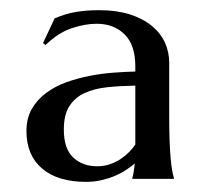

<svg xmlns="http://www.w3.org/2000/svg" viewBox="-20 -732 411 379"><path d="M32.2 -473.1Q32.2 -498.5 42.7 -516.8Q53.2 -535.2 70.8 -548.3Q88.4 -561.5 110.8 -569.6Q133.3 -577.6 157.2 -582.3Q181.2 -586.9 204.3 -588.6Q227.5 -590.3 247.1 -590.8V-601.1Q247.1 -643.6 225.8 -664.3Q204.6 -685.1 170.9 -685.1Q147.9 -685.1 121.6 -676.3Q95.2 -667.5 69.8 -643.1L64.9 -647L87.9 -695.8Q109.9 -705.1 130.4 -708.5Q150.9 -711.9 175.8 -711.9Q209.5 -711.9 235.4 -703.9Q261.2 -695.8 278.8 -681.6Q296.4 -667.5 305.2 -648.7Q314 -629.9 314 -607.9V-503.9Q314 -476.6 314.7 -456.3Q315.4 -436 316.7 -421.4Q317.9 -406.7 319.6 -397Q321.3 -387.2 323.2 -380.9V-378.9H241.2V-380.9Q242.7 -385.7 243.9 -392.8Q245.1 -399.9 246.1 -409.2Q238.8 -403.3 229 -396.7Q219.2 -390.1 207.3 -385Q195.3 -379.9 180.9 -376.5Q166.5 -373 149.9 -373Q93.8 -373 63 -399.4Q32.2 -425.8 32.2 -473.1ZM247.1 -563Q217.3 -562.5 191.7 -559.8Q166 -557.1 147 -548.3Q127.9 -539.6 116.9 -522.5Q106 -505.4 106 -476.1Q106 -438.5 124.5 -421.1Q143.1 -403.8 171.9 -403.8Q185.5 -403.8 197.5 -408Q209.5 -412.1 219 -418.7Q228.5 -425.3 235.6 -432.6Q242.7 -439.9 247.1 -446.8V-503.9Z"/></svg>

Font: Marcellus
Style: Regular
Weight: 400
Designer: Astigmatic (AOETI)
Foundry: Astigmatic (AOETI)
Version: Version 1.000